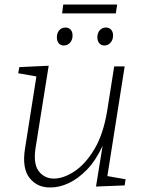

<svg xmlns="http://www.w3.org/2000/svg" viewBox="-20 -817 639 844"><path d="M204 7Q145 9 110.5 -34Q76 -77 90 -164L140 -481L60 -495L65 -522L194 -528L137 -171Q125 -98 150 -65Q175 -32 217 -32Q259 -32 307 -63.5Q355 -95 394.5 -160.5Q434 -226 451 -329L482 -525H528L452 -43L532 -29L528 -2L402 3L431 -176Q401 -111 362 -71Q323 -31 282 -12Q241 7 204 7ZM495 -797 489 -758H253L258 -797ZM260 -617Q246 -617 238 -627Q230 -637 230 -653Q230 -672 240.5 -684Q251 -696 268 -696Q282 -696 290.5 -686.5Q299 -677 299 -661Q299 -642 288 -629.5Q277 -617 260 -617ZM439 -617Q425 -617 416.5 -627Q408 -637 408 -653Q408 -672 418.5 -684Q429 -696 446 -696Q460 -696 468.5 -686.5Q477 -677 477 -661Q477 -642 466 -629.5Q455 -617 439 -617Z"/></svg>

Font: Bitter Light
Style: Italic
Weight: 300
Italic angle: -9°
Designer: Sol Matas, and Bitter project Authors
Foundry: Sol Matas
Version: Version 2.001